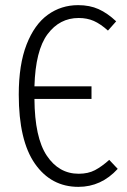

<svg xmlns="http://www.w3.org/2000/svg" viewBox="-20 -716 495 747"><path d="M438 -59Q374 11 285 11Q179 11 116 -79Q53 -169 53 -348Q53 -465 83.5 -543Q114 -621 166 -658.5Q218 -696 284 -696Q329 -696 363.5 -680.5Q398 -665 432 -633L400 -597Q371 -623 345 -634.5Q319 -646 286 -646Q212 -646 165 -583Q118 -520 114 -380H336V-331H114Q115 -181 162 -110.5Q209 -40 286 -40Q323 -40 349.5 -54Q376 -68 405 -94Z"/></svg>

Font: Fira Sans Extra Condensed Light
Style: Regular
Weight: 300
Width: 1
Designer: Carrois Corporate & Edenspiekermann AG
Foundry: Carrois Corporate GbR & Edenspiekermann AG
Version: Version 4.203